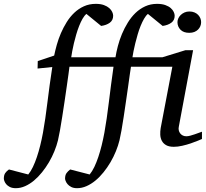

<svg xmlns="http://www.w3.org/2000/svg" viewBox="-151 -757 1080 1006"><path d="M907.2 -28.8Q901.4 -26.4 885.3 -19.5Q869.1 -12.7 848.1 -5.6Q827.1 1.5 803.7 6.8Q780.3 12.2 759.8 12.2Q734.4 12.2 719.2 3.4Q704.1 -5.4 696.8 -19.5Q689.5 -33.7 688.7 -51.3Q688 -68.8 690.9 -85.9L752 -407.2H535.2Q533.2 -396 529.3 -368.2Q525.4 -340.3 520.3 -303.7Q515.1 -267.1 509 -225.3Q502.9 -183.6 497.1 -144.8Q491.2 -106 485.4 -73.2Q479.5 -40.5 475.1 -22Q468.3 5.9 456.3 35.4Q444.3 64.9 428 92.8Q411.6 120.6 391.6 145.5Q371.6 170.4 349.1 189Q326.7 207.5 302.2 218.3Q277.8 229 252.9 229Q234.4 229 222.2 222.7Q210 216.3 202.9 207.8Q195.8 199.2 192.9 191.2Q189.9 183.1 189.9 179.2Q189.9 160.2 197.8 149.7Q205.6 139.2 216.8 130.9L318.8 157.2Q332 141.1 343.3 117.7Q354.5 94.2 364 65.9Q373.5 37.6 381.6 5.1Q389.6 -27.3 396 -62Q408.7 -132.8 419.2 -220.2Q429.7 -307.6 443.8 -407.2H212.9Q211.4 -396 207.8 -368.2Q204.1 -340.3 198.7 -303.7Q193.4 -267.1 187.3 -225.3Q181.2 -183.6 175 -144.8Q168.9 -106 163.1 -73.2Q157.2 -40.5 152.8 -22Q146 5.9 134 35.4Q122.1 64.9 105.7 92.8Q89.4 120.6 69.3 145.5Q49.3 170.4 27.1 189Q4.9 207.5 -19.3 218.3Q-43.5 229 -67.9 229Q-86.9 229 -99.4 222.7Q-111.8 216.3 -118.7 207.8Q-125.5 199.2 -128.2 191.2Q-130.9 183.1 -130.9 179.2Q-130.9 160.2 -123.5 149.7Q-116.2 139.2 -104 130.9L-2.9 157.2Q10.3 141.1 21.5 117.7Q32.7 94.2 42.2 65.9Q51.8 37.6 59.8 5.1Q67.9 -27.3 74.2 -62Q86.9 -132.8 97.4 -220Q107.9 -307.1 123 -405.8L45.9 -397.9L46.9 -437L132.8 -465.8Q138.2 -492.2 146.7 -522.7Q155.3 -553.2 168.2 -583.3Q181.2 -613.3 198.5 -641.1Q215.8 -668.9 238.3 -690.2Q260.7 -711.4 288.8 -724.1Q316.9 -736.8 351.1 -736.8Q376 -736.8 393.3 -730.5Q410.6 -724.1 421.4 -714.6Q432.1 -705.1 437 -694.3Q441.9 -683.6 441.9 -674.8Q441.9 -650.9 424.3 -637.9Q406.7 -625 378.9 -621.1L301.8 -684.1Q291 -675.3 281.5 -658.7Q272 -642.1 263.7 -621.1Q255.4 -600.1 248.5 -576.4Q241.7 -552.7 236.3 -530.5Q231 -508.3 227.5 -489Q224.1 -469.7 222.2 -457H454.1Q458.5 -484.9 466.8 -516.4Q475.1 -547.9 488 -578.9Q501 -609.9 518.6 -638.4Q536.1 -667 558.8 -689Q581.5 -710.9 609.9 -723.9Q638.2 -736.8 671.9 -736.8Q697.3 -736.8 715.1 -730.5Q732.9 -724.1 743.7 -714.6Q754.4 -705.1 759.3 -694.3Q764.2 -683.6 764.2 -674.8Q764.2 -650.9 746.6 -637.9Q729 -625 701.2 -621.1L624 -684.1Q613.3 -675.3 603.8 -658.7Q594.2 -642.1 585.7 -621.1Q577.1 -600.1 570.3 -576.4Q563.5 -552.7 557.9 -530.5Q552.2 -508.3 548.6 -489Q544.9 -469.7 543 -457H700.2L820.8 -494.1H860.8L786.1 -94.2Q783.7 -84 785.6 -74.7Q787.6 -65.4 793 -58.3Q798.3 -51.3 806.6 -47.1Q814.9 -43 825.2 -43Q834 -43 845.9 -46.1Q857.9 -49.3 869.9 -53.5Q881.8 -57.6 892.1 -61.5Q902.3 -65.4 907.2 -66.9ZM902.8 -641.1Q902.8 -629.9 898.7 -619.9Q894.5 -609.9 886.7 -602.1Q878.9 -594.2 867.4 -589.6Q856 -585 840.8 -585Q810.5 -585 794.7 -601.3Q778.8 -617.7 778.8 -641.1Q778.8 -650.9 783.2 -660.6Q787.6 -670.4 795.9 -678.5Q804.2 -686.5 815.7 -691.7Q827.1 -696.8 841.8 -696.8Q856.4 -696.8 867.9 -691.9Q879.4 -687 887 -679.2Q894.5 -671.4 898.7 -661.4Q902.8 -651.4 902.8 -641.1Z"/></svg>

Font: Charis SIL APac
Style: Italic
Weight: 400
Italic angle: -11°
Foundry: SIL International
Version: Version 5.000